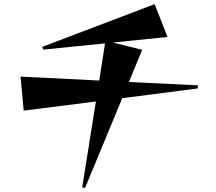

<svg xmlns="http://www.w3.org/2000/svg" viewBox="-20 -825 1040 925"><path d="M569 -352 390 80 376 78 442 -336 94 -292 79 -456 458 -437 486 -616 189 -586 183 -599 725 -805 787 -647 524 -620 665 -585 601 -430 933 -414V-399Z"/></svg>

Font: Reggae One
Style: Regular
Weight: 400
Designer: Fontworks Inc.
Foundry: Fontworks Inc.
Version: Version 1.100